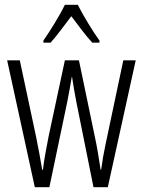

<svg xmlns="http://www.w3.org/2000/svg" viewBox="-20 -785 599 805"><path d="M306 -765H252C231 -721 190 -655 162 -615V-606H192C218 -634 251 -681 279 -717C308 -679 339 -636 367 -606H397V-615C374 -646 329 -719 306 -765ZM300 -358 372 0H432L549 -532H497L423 -182C414 -140 410 -115 404 -73H402C394 -126 386 -174 378 -210L311 -532H252L184 -214C174 -164 164 -110 160 -73H157C149 -119 141 -166 131 -213L63 -532H10L126 0H187L262 -358C269 -391 275 -429 281 -463H282C287 -430 293 -393 300 -358Z"/></svg>

Font: Noto Sans Lao Looped ExtraCondensed Light
Style: Regular
Weight: 300
Width: 2
Designer: Mark Frömberg, Ben Mitchell
Foundry: The Fontpad Ltd
Version: Version 1.002